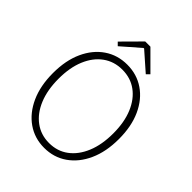

<svg xmlns="http://www.w3.org/2000/svg" viewBox="-255 -1072 1230 1230"><g transform="rotate(45 360.0 -457.0)"><path d="M360 13Q273 13 205.5 -34Q138 -81 99.5 -166Q61 -251 61 -366Q61 -481 99.5 -565Q138 -649 205.5 -695Q273 -741 360 -741Q447 -741 514.5 -695Q582 -649 620.5 -565Q659 -481 659 -366Q659 -251 620.5 -166Q582 -81 514.5 -34Q447 13 360 13ZM360 -31Q435 -31 490.5 -72.5Q546 -114 577 -189Q608 -264 608 -366Q608 -467 577 -541Q546 -615 490.5 -655.5Q435 -696 360 -696Q286 -696 230 -655.5Q174 -615 143 -541Q112 -467 112 -366Q112 -264 143 -189Q174 -114 230 -72.5Q286 -31 360 -31ZM233 -781 212 -802 336 -927H383L508 -802L487 -781L363 -890H358Z"/></g></svg>

Font: Noto Sans KR ExtraLight
Style: Regular
Weight: 250
Designer: Ryoko NISHIZUKA  (kana, bopomofo & ideographs); Paul D. Hunt (Latin, Greek & Cyrillic); Sandoll Communications , Soo-you
Foundry: Adobe
Version: Version 2.004-H2;hotconv 1.0.118;makeotfexe 2.5.65603